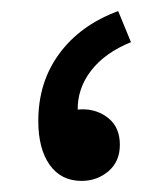

<svg xmlns="http://www.w3.org/2000/svg" viewBox="-20 -314 302 346"><path d="M127 12Q90 12 69.5 -17Q49 -46 49 -96Q49 -166 87 -217.5Q125 -269 193 -294L216 -238Q169 -219 144 -186.5Q119 -154 120 -114L127 -34L84 -99Q93 -109 104.5 -113Q116 -117 129 -117Q156 -117 176 -100.5Q196 -84 196 -53Q196 -23 175.5 -5.5Q155 12 127 12Z"/></svg>

Font: Mada Medium
Style: Regular
Weight: 500
Designer: Khaled Hosny
Version: Version 1.5